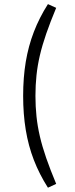

<svg xmlns="http://www.w3.org/2000/svg" viewBox="-20 -793 357 910"><path d="M246.3 -755.8 207.2 -773.5Q166.3 -709.2 140.4 -641.8Q114.5 -574.4 102.1 -500Q89.7 -425.6 89.7 -338.6Q89.7 -252.2 102.1 -177.1Q114.5 -101.9 140.4 -34.8Q166.3 32.4 207.2 96.6L246.3 78.5Q218.1 10.8 199 -44.1Q180 -99 168.9 -147.1Q157.7 -195.3 152.9 -241.8Q148 -288.3 148 -338.6Q148 -389.4 152.9 -435.7Q157.7 -482 168.9 -530.1Q180.1 -578.2 199.1 -633.2Q218.1 -688.1 246.3 -755.8Z"/></svg>

Font: Pinar-VF-FD
Style: Regular
Weight: 300
Designer: Amin Abedi
Version: Version 3.0